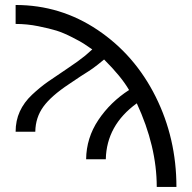

<svg xmlns="http://www.w3.org/2000/svg" viewBox="-20 -742 762 762"><path d="M42 -219.2Q42 -263.2 58.6 -299.6Q75.2 -335.9 107.2 -366Q139.2 -396 170.7 -418Q202.1 -439.9 246.6 -469.5Q291 -499 317.9 -521L346.2 -545.9Q320.3 -563 311.8 -569.1Q303.2 -575.2 267.6 -593.5Q231.9 -611.8 204.3 -620.4Q176.8 -628.9 132.3 -637.9Q87.9 -647 42 -647V-722.2Q220.2 -722.2 367.7 -623Q515.1 -523.9 597.7 -358.4Q680.2 -192.9 680.2 0H602.1Q602.1 -161.1 522.9 -332Q402.8 -245.1 399.9 -109.9H321.8Q322.8 -194.8 370.4 -265.9Q418 -336.9 492.2 -384.8Q461.4 -438 393.1 -505.9Q376 -491.7 368.4 -485.8Q360.8 -480 349.4 -471.4Q337.9 -462.9 331.1 -459Q324.2 -455.1 300.5 -439.5Q276.9 -423.8 253.9 -408.2Q183.1 -361.3 152.1 -318.6Q121.1 -275.9 120.1 -220.2V-219.2Z"/></svg>

Font: CMU Sans Serif
Style: Medium
Weight: 500
Version: Version 0.7.0